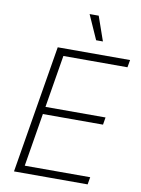

<svg xmlns="http://www.w3.org/2000/svg" viewBox="-100 -1009 790 1076"><g transform="rotate(10 294.5 -471.0)"><path d="M56.6 0 177.2 -727.5H588.9L581.5 -685.1H216.8L167.5 -386.7H509.3L502.4 -344.7H160.2L110.4 -42H482.9L475.6 0ZM382.3 -803.7 320.8 -941.9H372.6L420.9 -803.7Z"/></g></svg>

Font: Inter 16pt ExtraLight
Style: Italic
Weight: 250
Italic angle: -9.3988°
Version: Version 4.001;git-66647c0bb